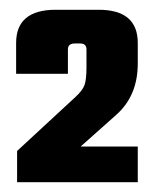

<svg xmlns="http://www.w3.org/2000/svg" viewBox="-20 -662 327 393"><path d="M119 -561V-511H13V-574Q13 -642 94 -642H182Q262 -642 262 -574V-532Q262 -466 218 -427L145 -362H262V-289H15V-353L135 -464Q149 -477 153 -488Q157 -499 157 -524V-561Q157 -573 144 -573H133Q119 -573 119 -561Z"/></svg>

Font: Teko
Style: Bold
Weight: 700
Designer: Manushi Parikh, Jonny Pinhorn
Foundry: Indian Type Foundry
Version: Version 1.106;PS 1.0;hotconv 1.0.78;makeotf.lib2.5.61930; tt